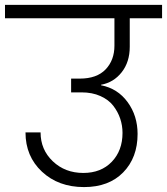

<svg xmlns="http://www.w3.org/2000/svg" viewBox="-49 -760 676 777"><path d="M-28.8 -686V-740.2H606.9V-686H476.1V-570.8Q476.1 -509.3 443.6 -467.8Q411.1 -426.3 359.9 -417V-415Q427.2 -401.9 467.5 -346.7Q507.8 -291.5 507.8 -217.8Q507.8 -122.1 449.7 -62.5Q391.6 -2.9 291 -2.9Q187.5 -2.9 120.8 -65.2Q54.2 -127.4 54.2 -224.1H115.2Q115.2 -154.3 164.8 -107.2Q214.4 -60.1 288.1 -60.1Q359.9 -60.1 403.3 -105.2Q446.8 -150.4 446.8 -222.2Q446.8 -252 437.5 -279.8Q428.2 -307.6 409.4 -332Q390.6 -356.4 357.4 -371.3Q324.2 -386.2 280.8 -386.2H238.8V-441.9H273.9Q342.8 -441.9 378.4 -479.2Q414.1 -516.6 414.1 -575.2V-686Z"/></svg>

Font: SVN-Poppins Light
Style: Regular
Weight: 300
Designer: Ninad Kale (Devanagari), Jonny Pinhorn (Latin)
Foundry: Indian Type Foundry
Version: Version 3.002 2017